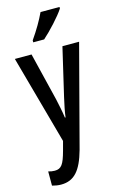

<svg xmlns="http://www.w3.org/2000/svg" viewBox="-148 -825 693 1123"><g transform="rotate(-15 198.5 -263.0)"><path d="M335 -757V-766H220C199 -721 170 -671 133 -618V-606H199C242 -644 309 -716 335 -757ZM4 -540 152 -4 137 52C116 129 101 152 61 152C49 152 35 150 22 146V232C40 237 58 240 76 240C155 240 199 190 232 72L393 -540H292L224 -249C214 -205 206 -167 202 -133H198C193 -171 184 -212 176 -249L105 -540Z"/></g></svg>

Font: Noto Sans Bengali ExtraCondensed Medium
Style: Regular
Weight: 500
Width: 2
Designer: Joana Ranito - Universal Thirst; Jelle Bosma - Monotype Design Team
Foundry: Universal Thirst ehf.
Version: Version 3.000